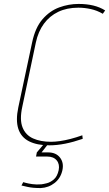

<svg xmlns="http://www.w3.org/2000/svg" viewBox="-20 -728 554 975"><path d="M227 0H206L167 46L163 67Q174 67 184 67Q194 67 203 67Q212 67 220 67Q252 67 268 86.5Q284 106 278 136Q271 168 253.5 183Q236 198 217.5 202.5Q199 207 190 208Q165 210 144 207Q123 204 110.5 200.5Q98 197 98 197L89 214Q106 218 119.5 221Q133 224 149 225.5Q165 227 187 227Q227 225 257.5 201Q288 177 297 136Q305 98 284.5 72Q264 46 225 46Q221 46 214.5 46Q208 46 191 46ZM502 -658 514 -675Q487 -692 453.5 -700Q420 -708 379 -708Q329 -708 281 -690.5Q233 -673 196 -630.5Q159 -588 143 -512L73 -183Q59 -117 73 -74Q87 -31 127.5 -10.5Q168 10 231 10Q269 10 311.5 1.5Q354 -7 400 -23L398 -41Q367 -30 338 -22.5Q309 -15 284 -11.5Q259 -8 239 -8Q186 -8 148 -25Q110 -42 94.5 -81Q79 -120 93 -185L162 -512Q174 -568 203 -607.5Q232 -647 276 -668Q320 -689 378 -689Q409 -689 441 -682Q473 -675 502 -658Z"/></svg>

Font: Advent Pro Thin
Style: Italic
Weight: 250
Italic angle: -12°
Version: Version 3.000